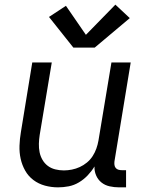

<svg xmlns="http://www.w3.org/2000/svg" viewBox="-20 -799 640 827"><path d="M230 8Q201 8 173.5 0.5Q146 -7 124 -23.5Q102 -40 88.5 -64Q75 -88 69 -115Q63 -142 64 -171.5Q65 -201 70 -230L119 -530H203L151 -218Q148 -199 147.5 -180Q147 -161 150.5 -143.5Q154 -126 163 -110.5Q172 -95 186 -84.5Q200 -74 218 -69.5Q236 -65 255 -65Q272 -65 289.5 -68.5Q307 -72 323.5 -79.5Q340 -87 354.5 -99Q369 -111 379 -126.5Q389 -142 395 -159Q401 -176 404 -193L460 -530H543L473 -104Q472 -96 473 -88.5Q474 -81 478.5 -75.5Q483 -70 490 -68Q497 -66 505 -66H523V8H493Q472 8 452 3.5Q432 -1 417 -13Q402 -25 394 -43.5Q386 -62 387 -82Q375 -62 358 -44Q341 -26 320 -13.5Q299 -1 276 3.5Q253 8 230 8ZM296 -594 191 -726 264 -774 350 -649 477 -779 539 -721 388 -594Z"/></svg>

Font: Iosevka Curly Extended
Style: Italic
Weight: 400
Width: 7
Italic angle: -9°
Monospace: yes
Designer: Belleve Invis
Foundry: Belleve Invis
Version: Version 11.1.0; ttfautohint (v1.8.3)